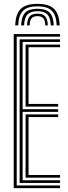

<svg xmlns="http://www.w3.org/2000/svg" viewBox="-20 -977 355 997"><path d="M51.2 0V-800H292V-786.5H66.8V-13.8H292V0ZM82 -27.2V-772.8H292V-759.2H97.5V-410H282V-396.2H97.5V-41H292V-27.2ZM112.8 -423.5V-745.5H292V-732H128.2V-437.2H282V-423.5ZM112.8 -54.5V-382.8H282V-369H128.2V-68.2H292V-54.5ZM174.5 -957Q114.8 -957 88 -931Q61.2 -905 59 -845H74.5Q76.5 -898.2 99.8 -921.2Q123 -944.2 174.5 -944.2Q225.8 -944.2 249 -921.2Q272.2 -898.2 274.5 -845H290Q287.2 -905 260.5 -931Q233.8 -957 174.5 -957ZM174.5 -931.5Q130.8 -931.5 111.1 -911.5Q91.5 -891.5 89.8 -845H105Q106.5 -884.5 122.6 -901.6Q138.8 -918.8 174.5 -918.8Q210.2 -918.8 226.2 -901.6Q242.2 -884.5 243.8 -845H259.2Q257.2 -891.5 237.6 -911.5Q218 -931.5 174.5 -931.5ZM174.5 -906Q146.5 -906 134 -891.9Q121.5 -877.8 120.5 -845H134Q134.2 -871 144.1 -882.1Q154 -893.2 174.5 -893.2Q195 -893.2 204.9 -882.1Q214.8 -871 214.8 -845H228.5Q227.2 -877.8 214.8 -891.9Q202.2 -906 174.5 -906Z"/></svg>

Font: Big Shoulders Inline Display Medium
Style: Regular
Weight: 500
Designer: Patric King
Foundry: XO Type Co
Version: Version 1.000